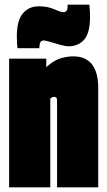

<svg xmlns="http://www.w3.org/2000/svg" viewBox="-20 -801 457 821"><path d="M19 0V-550H178V-514Q209 -542 237.5 -551Q266 -560 293 -560Q347 -560 373.5 -525.5Q400 -491 400 -426V0H224V-371Q224 -382 219.5 -384.5Q215 -387 212 -387Q204 -387 195 -380V0ZM55 -595Q53 -609 52.5 -621.5Q52 -634 52 -645Q52 -713 77.5 -743.5Q103 -774 146 -774Q184 -774 212 -761.5Q240 -749 251 -749Q269 -749 269 -772V-781H362Q365 -756 365 -731Q365 -659 339.5 -631Q314 -603 273 -603Q260 -603 237 -609.5Q214 -616 194 -622Q174 -628 167 -628Q158 -628 153.5 -621.5Q149 -615 149 -605Q149 -604 148.5 -600.5Q148 -597 148 -595Z"/></svg>

Font: Georama ExtraCondensed Black
Style: Regular
Weight: 900
Width: 2
Designer: Jean-Baptiste Levee
Foundry: Production Type
Version: Version 1.000